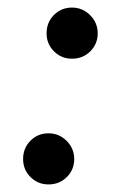

<svg xmlns="http://www.w3.org/2000/svg" viewBox="-20 -474 310 507"><path d="M41 -54Q41 -83 60.5 -102.5Q80 -122 108 -122Q136 -122 156 -102Q176 -82 176 -54Q176 -26 156.5 -6.5Q137 13 108 13Q80 13 60.5 -6.5Q41 -26 41 -54ZM103 -386Q103 -415 122.5 -434.5Q142 -454 170 -454Q198 -454 218 -434Q238 -414 238 -386Q238 -358 218.5 -338.5Q199 -319 170 -319Q142 -319 122.5 -338.5Q103 -358 103 -386Z"/></svg>

Font: Libre Bodoni
Style: Italic
Weight: 400
Italic angle: -13°
Designer: Pablo Impallari, Rodrigo Fuenzalida
Foundry: Pablo Impallari, Rodrigo Fuenzalida
Version: Version 1.001